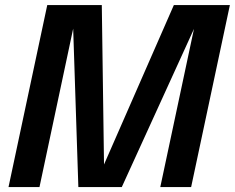

<svg xmlns="http://www.w3.org/2000/svg" viewBox="-20 -758 952 778"><path d="M684.5 -737.5H911.5L754.5 0H629.5L766 -641L473.5 0H297.5L276.5 -642L140 0H14.5L171.5 -737.5H392.5L401.5 -91.5Z"/></svg>

Font: Epilogue SemiBold
Style: Italic
Weight: 600
Italic angle: -12°
Designer: Tyler Finck
Foundry: Etcetera Type Co
Version: Version 2.111; ttfautohint (v1.8.3)